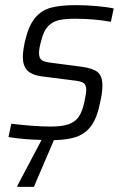

<svg xmlns="http://www.w3.org/2000/svg" viewBox="-20 -538 481 748"><path d="M141 -381Q132 -349 132 -332Q132 -311 143 -303.5Q154 -296 183 -293L298 -278Q342 -272 360.5 -257Q379 -242 379 -204Q379 -175 369 -134Q358 -79 336 -48.5Q314 -18 279.5 -5.5Q245 7 190 8L112 190H47L48 185L142 7Q76 6 13 -4L24 -56Q115 -45 178 -45Q223 -45 248.5 -54.5Q274 -64 287 -83.5Q300 -103 308 -137Q316 -175 316 -187Q316 -208 305 -215Q294 -222 264 -225L146 -240Q105 -245 87 -263Q69 -281 69 -316Q69 -339 77 -376Q91 -437 116 -467.5Q141 -498 178.5 -508Q216 -518 276 -518Q313 -518 354.5 -514.5Q396 -511 423 -505L412 -453Q347 -465 272 -465Q234 -465 209.5 -459.5Q185 -454 167.5 -436Q150 -418 141 -381Z"/></svg>

Font: Saira Semi Condensed Light
Style: Italic
Weight: 300
Width: 4
Italic angle: -12°
Designer: Hector Gatti with collaboration of the Omnibus-Type team
Foundry: Omnibus-Type
Version: Version 1.001; ttfautohint (v1.8)